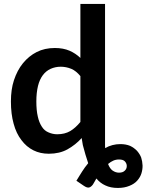

<svg xmlns="http://www.w3.org/2000/svg" viewBox="-20 -763 734 962"><path d="M576.2 102.1Q595.2 102.1 605 92.3Q615.2 83 615.2 68.8Q615.2 56.2 606 45.9Q597.2 36.1 576.2 36.1Q560.5 36.1 547.4 42Q535.2 47.4 521.5 58.6Q530.3 82 544.4 91.8Q559.6 102.1 576.2 102.1ZM382.8 -151.9V-381.8Q360.8 -408.2 337.4 -418Q311.5 -428.7 284.2 -428.7Q257.3 -428.7 233.4 -418Q210.9 -407.7 194.8 -386.7Q178.2 -364.3 170.4 -332.5Q162.1 -298.3 162.1 -254.9Q162.1 -210 169.4 -179.2Q175.8 -149.4 189.9 -127.9Q202.6 -107.9 223.1 -99.6Q244.1 -90.3 266.6 -90.3Q304.7 -90.3 332 -106.4Q358.4 -122.1 382.8 -151.9ZM506.3 -743.2V-48.3V-34.7Q506.3 -25.4 506.8 -21Q542 -41 583 -41Q610.4 -41 631.8 -32.2Q651.4 -22.9 666.5 -7.3Q681.6 10.3 687.5 26.9Q693.4 44.9 694.3 66.4Q694.8 85.4 688.5 106Q682.6 125 667.5 142.1Q653.3 158.2 628.9 168Q603.5 178.7 570.3 178.7Q534.2 178.7 507.8 166Q482.4 154.8 462.9 131.3Q459 137.2 454.6 146Q447.3 158.2 445.8 161.1Q436.5 173.8 426.8 176.3Q417 179.2 400.9 168.5L362.8 142.6Q368.2 133.3 378.7 116.7Q389.2 100.1 391.6 96.2Q403.8 76.7 421.9 54.7Q415.5 36.6 408.2 11.7Q402.3 -8.3 395 -36.1L389.2 -71.3Q358.9 -37.6 317.9 -14.6Q278.3 7.3 224.6 7.3Q181.6 7.3 147.5 -9.8Q112.3 -27.3 87.4 -61Q61.5 -94.2 48.3 -143.1Q34.7 -191.4 34.7 -254.9Q34.7 -314.9 49.8 -360.8Q66.4 -411.1 94.7 -445.8Q124.5 -482.4 164.1 -502.4Q203.6 -522.5 254.9 -522.5Q296.9 -522.5 328.6 -508.8Q358.9 -495.6 382.8 -472.7V-743.2Z"/></svg>

Font: Lato-SemiBold
Style: Bold
Weight: 500
Designer: Lukasz Dziedzic with Adam Twardoch and Botio Nikoltchev
Foundry: tyPoland Lukasz Dziedzic
Version: ""